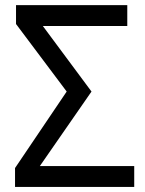

<svg xmlns="http://www.w3.org/2000/svg" viewBox="-20 -735 571 755"><path d="M39.1 0V-74.2L242.2 -375L43 -640.6V-714.8H480.5V-632.8H148.4L339.8 -375L136.7 -82H507.8V0Z"/></svg>

Font: Droid Sans Fallback
Style: Regular
Weight: 400
Designer: Steve Matteson
Foundry: Ascender Corporation
Version: 3.00 (Khmer version)